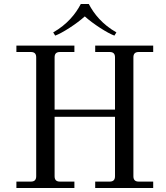

<svg xmlns="http://www.w3.org/2000/svg" viewBox="-20 -940 828 960"><path d="M246 -778 256 -762C290 -774 362 -820 404 -858C446 -820 518 -774 552 -762L562 -778C492 -818 450 -870 424 -920H384C358 -870 316 -818 246 -778ZM62 0H352V-32H280C261 -32 253 -41 253 -59V-356H555V-59C555 -41 547 -32 528 -32H456V0H746V-32H674C655 -32 647 -41 647 -59V-653C647 -671 655 -680 674 -680H746V-712H456V-680H528C547 -680 555 -671 555 -653V-392H253V-653C253 -671 261 -680 280 -680H352V-712H62V-680H134C153 -680 161 -671 161 -653V-59C161 -41 153 -32 134 -32H62Z"/></svg>

Font: Old Standard
Style: Regular
Weight: 400
Designer: Alexey Kryukov <alexios@thessalonica.org.ru>
Version: Version 2.0